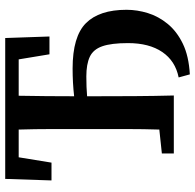

<svg xmlns="http://www.w3.org/2000/svg" viewBox="-26 -678 766 755"><g transform="rotate(-90 357.5 -300.0)"><path d="M26 -481 32 -663H586L592 -489H522L502 -610H359Q358 -555 357.5 -500.5Q357 -446 357 -392Q410 -398 466 -398Q592 -398 644.5 -345.5Q697 -293 697 -186Q697 -144 684 -102Q671 -60 641.5 -24Q612 12 563.5 35.5Q515 59 443 63L431 19Q496 6 531 -45.5Q566 -97 566 -180Q566 -246 553.5 -281.5Q541 -317 512 -330.5Q483 -344 435 -344Q392 -344 357 -341V-310Q357 -233 357.5 -155Q358 -77 360 0H132V-47L226 -57Q228 -119 228 -182.5Q228 -246 228 -310V-353Q228 -417 228 -481.5Q228 -546 226 -610H117L96 -481Z"/></g></svg>

Font: Source Serif Pro SemiBold
Style: Regular
Weight: 600
Designer: Frank Grießhammer
Foundry: Adobe Systems Incorporated
Version: Version 3.001;hotconv 1.0.111;makeotfexe 2.5.65597